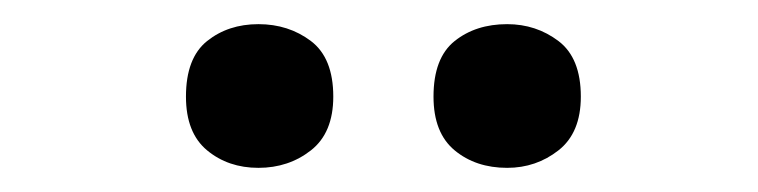

<svg xmlns="http://www.w3.org/2000/svg" viewBox="-20 -764 628 159"><path d="M134 -684Q134 -716 151.5 -730Q169 -744 194 -744Q219 -744 237.5 -730Q256 -716 256 -684Q256 -654 237.5 -639.5Q219 -625 194 -625Q169 -625 151.5 -639.5Q134 -654 134 -684ZM339 -684Q339 -716 356.5 -730Q374 -744 400 -744Q424 -744 442.5 -730Q461 -716 461 -684Q461 -654 442.5 -639.5Q424 -625 400 -625Q374 -625 356.5 -639.5Q339 -654 339 -684Z"/></svg>

Font: Noto Sans Symbols SemiBold
Style: Regular
Weight: 600
Version: Version 2.002